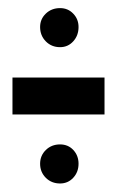

<svg xmlns="http://www.w3.org/2000/svg" viewBox="-20 -470 282 462"><path d="M10 -194.5H231.5V-283.5H10ZM124.5 -28.5Q143.5 -28.5 156.2 -42.2Q169 -56 169 -76Q169 -95.5 156.5 -109Q144 -122.5 124.5 -122.5Q104 -122.5 90.2 -109Q76.5 -95.5 76.5 -76Q76.5 -56 90.2 -42.2Q104 -28.5 124.5 -28.5ZM124.5 -356.5Q143.5 -356.5 156.2 -370.5Q169 -384.5 169 -405Q169 -424 156.2 -437.2Q143.5 -450.5 124.5 -450.5Q104 -450.5 90.2 -437.2Q76.5 -424 76.5 -405Q76.5 -384.5 90.2 -370.5Q104 -356.5 124.5 -356.5Z"/></svg>

Font: Anybody ExtraCondensed
Style: Bold
Weight: 700
Width: 2
Version: Version 1.113;gftools[0.9.25]